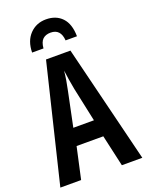

<svg xmlns="http://www.w3.org/2000/svg" viewBox="-170 -1012 836 1094"><g transform="rotate(-20 248.5 -464.5)"><path d="M373 0 330 -191H168L126 0H0L173 -714H321L497 0ZM267 -501Q261 -533 256 -563.5Q251 -594 248 -619Q243 -566 229 -502L186 -295H311ZM250 -929Q311 -929 347 -891Q383 -853 384 -778H315Q310 -849 249 -849Q219 -849 201.5 -832.5Q184 -816 181 -778H112Q113 -848 152 -888.5Q191 -929 250 -929Z"/></g></svg>

Font: Noto Sans ExtraCondensed SemiBold
Style: Regular
Weight: 600
Width: 2
Designer: Monotype Design Team
Foundry: Monotype Imaging Inc.
Version: Version 2.013; ttfautohint (v1.8.4.7-5d5b)